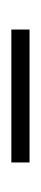

<svg xmlns="http://www.w3.org/2000/svg" viewBox="113 -840 72 338"><g transform="rotate(90 149.0 -671.0)"><path d="M266 -655H32V-687H266Z"/></g></svg>

Font: Zen Kaku Gothic Antique Light
Style: Regular
Weight: 300
Designer: Yoshimichi Ohira
Foundry: Positype
Version: Version 1.001